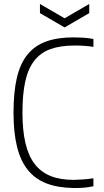

<svg xmlns="http://www.w3.org/2000/svg" viewBox="-20 -936 524 966"><path d="M353 10Q272 9 214.5 -13Q157 -35 120 -81Q83 -127 65.5 -198.5Q48 -270 48 -369Q48 -471 64.5 -543Q81 -615 117.5 -660.5Q154 -706 211.5 -727Q269 -748 351 -748Q372 -748 397 -746.5Q422 -745 450 -740V-700Q435 -703 409 -705Q383 -707 356 -707Q284 -707 234 -689Q184 -671 152.5 -630.5Q121 -590 107 -526Q93 -462 93 -369Q93 -280 108 -216Q123 -152 154.5 -111Q186 -70 234.5 -50.5Q283 -31 351 -31Q365 -31 395 -33Q425 -35 450 -39V1Q427 6 406 8Q385 10 353 10ZM181 -916 305 -844 429 -916V-870L305 -798L181 -870Z"/></svg>

Font: Encode Sans Compressed
Style: ExtraLight
Weight: 200
Designer: Pablo Impallari, Andres Torresi
Foundry: Pablo Impallari, Andres Torresi
Version: Version 1.000; ttfautohint (v1.00) -l 8 -r 50 -G 200 -x 14 -